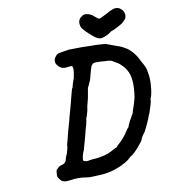

<svg xmlns="http://www.w3.org/2000/svg" viewBox="-90 -882 865 980"><g transform="rotate(-10 342.5 -392.5)"><path d="M409 -639Q451 -639 473 -637Q479 -637 485.5 -636Q492 -635 496.5 -634Q501 -633 501 -633Q500 -632 507 -630Q514 -628 519 -626Q521 -625 521.5 -625Q522 -625 524 -624Q530 -622 543 -617Q556 -613 560 -611Q575 -606 588 -597Q595 -593 599 -591Q606 -586 618 -574Q630 -562 634 -555Q637 -551 640 -547Q647 -537 654 -521Q656 -517 658 -514Q664 -504 669 -494Q670 -490 672 -487.5Q674 -485 675 -482Q676 -479 677 -474Q681 -459 684 -436Q687 -404 683 -375Q682 -369 682 -364Q681 -354 677 -337Q676 -332 674 -328Q670 -320 670 -312Q670 -306 667 -295Q664 -283 657 -263Q654 -252 650 -244Q648 -240 647 -237Q644 -226 631 -198Q628 -190 620 -175Q610 -154 606 -151Q605 -150 602 -146Q599 -142 598 -140Q597 -139 593.5 -132Q590 -125 590 -124Q590 -117 559 -82Q540 -61 530 -54Q527 -52 524 -50Q519 -48 510 -39Q505 -33 490 -24Q489 -23 484.5 -20.5Q480 -18 479 -18Q473 -14 456 -6Q445 -2 429 4Q405 12 391 14Q388 14 384 15Q364 19 317 20Q294 21 288 20Q285 19 281 19Q270 17 258 16Q253 15 237.5 15Q222 15 217 16Q211 17 204.5 17.5Q198 18 196 18.5Q194 19 188.5 19Q183 19 182.5 19.5Q182 20 178 20Q166 21 156 16Q149 13 149 11Q149 10 143 5Q135 -4 133 -12L132 -18Q133 -18 133 -25.5Q133 -33 134 -37.5Q135 -42 134.5 -42Q134 -42 136.5 -45.5Q139 -49 143 -52.5Q147 -56 149 -58Q156 -63 166 -66Q175 -68 179 -71Q185 -76 188 -81Q190 -86 195 -104Q197 -110 198 -111Q200 -113 202 -120Q203 -125 204 -128Q207 -134 208 -143Q209 -146 210 -150Q211 -158 210 -158Q209 -158 217 -186Q220 -198 222 -206Q225 -217 226.5 -223Q228 -229 229 -233Q232 -242 243 -282Q245 -293 247 -300Q249 -307 251 -313Q261 -349 266 -368Q268 -377 270 -384Q272 -391 273.5 -397.5Q275 -404 278 -414.5Q281 -425 283 -433L286 -442Q288 -441 290 -450Q295 -471 296 -471Q297 -472 299 -480Q300 -483 300 -484Q303 -487 304 -494Q304 -495 304 -496Q304 -497 304.5 -499.5Q305 -502 305.5 -504.5Q306 -507 306.5 -510Q307 -513 308 -518.5Q309 -524 309.5 -533Q310 -542 308.5 -544.5Q307 -547 308 -547Q309 -550 306 -553Q305 -553 301 -554Q296 -555 285 -553Q270 -550 257 -553Q241 -557 229 -574Q224 -581 223 -587V-600Q224 -600 225.5 -605.5Q227 -611 228.5 -612Q230 -613 232 -616.5Q234 -620 234.5 -620Q235 -620 237 -622.5Q239 -625 239.5 -625Q240 -625 243 -627Q246 -629 246.5 -629Q247 -629 249 -630Q252 -631 265 -633Q272 -634 273.5 -634.5Q275 -635 281 -635.5Q287 -636 287.5 -636.5Q288 -637 291 -637Q298 -637 299 -639Q300 -639 334.5 -639.5Q369 -640 369 -640Q369 -640 374 -640Q379 -640 409 -639ZM451 -551Q430 -552 424 -551Q415 -551 408 -543Q402 -539 396 -515Q386 -479 385 -474Q384 -470 382 -465Q377 -455 372 -443Q369 -435 367 -433Q365 -428 363 -415Q359 -390 357 -381Q355 -373 354.5 -370.5Q354 -368 347 -341Q345 -335 345 -331Q345 -326 342 -314Q335 -288 333 -284Q329 -279 329 -268Q328 -263 327 -258.5Q326 -254 325 -249.5Q324 -245 323 -242Q322 -239 319.5 -230.5Q317 -222 315.5 -215.5Q314 -209 311 -197Q306 -177 300 -157Q297 -147 295 -139Q289 -115 287 -114Q285 -112 285 -109Q285 -108 283 -103.5Q281 -99 280.5 -95Q280 -91 278.5 -85.5Q277 -80 277 -75Q276 -68 281 -66Q294 -61 301 -63Q304 -63 312 -65Q323 -66 323 -67Q323 -67 326 -67Q341 -67 365 -71Q389 -75 408 -82Q427 -90 442 -99Q449 -103 450 -103Q452 -102 457 -106Q463 -110 461 -111Q461 -112 466 -116Q500 -144 526 -187Q529 -192 529.5 -191.5Q530 -191 532 -193Q536 -199 538 -206Q539 -209 544.5 -220.5Q550 -232 552 -235Q555 -238 559 -247Q562 -254 563 -255Q568 -260 570 -270Q570 -273 574 -283Q583 -308 587 -324Q588 -329 589.5 -332.5Q591 -336 591 -339Q591 -342 592 -344Q594 -355 595 -367Q595 -376 595.5 -376.5Q596 -377 596.5 -384.5Q597 -392 597 -401Q597 -410 597 -415Q596 -439 591 -457Q581 -489 557 -512Q547 -522 538 -528Q532 -532 517 -540Q516 -540 515 -541Q511 -546 498.5 -547.5Q486 -549 485 -549Q481 -548 465 -550Q460 -551 451 -551ZM570 -806Q573 -807 578 -806Q588 -806 596 -801Q605 -795 612 -785Q615 -780 617 -773Q619 -768 618 -762Q618 -754 615 -747Q613 -743 607.5 -737.5Q602 -732 599 -729Q594 -723 573 -712Q546 -698 542 -697Q534 -696 520 -685Q514 -680 496 -673Q483 -667 472 -668Q460 -669 445 -680Q433 -689 419 -702Q412 -709 407 -713Q404 -716 399.5 -721Q395 -726 391.5 -730Q388 -734 388.5 -734Q389 -734 386 -738Q382 -745 381 -751Q381 -753 381 -754Q380 -755 380 -760Q380 -765 380 -767Q381 -769 381 -772Q382 -778 387 -785Q390 -790 400 -796Q403 -798 403 -799Q404 -799 406 -800Q418 -805 432 -800Q437 -799 437.5 -799Q438 -799 442 -796.5Q446 -794 447 -794Q448 -794 450 -793Q457 -788 468 -778Q479 -768 485 -768Q489 -768 519 -783Q548 -799 559 -803Q564 -805 570 -806Z"/></g></svg>

Font: TT2020 Style E
Style: Italic
Weight: 400
Italic angle: -15°
Version: Version 0.2.000